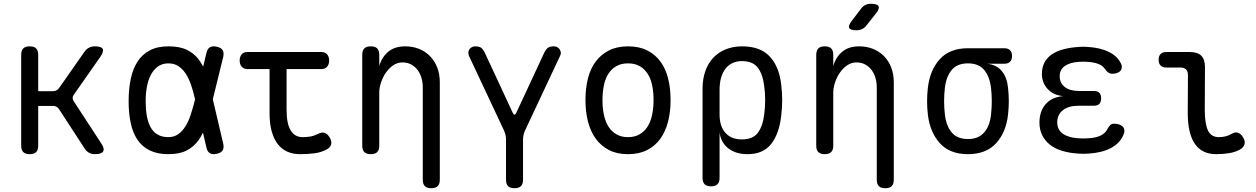

<svg xmlns="http://www.w3.org/2000/svg" viewBox="-20 -805 6640 1015"><path d="M137 10Q114 10 103 -1Q92 -12 92 -35V-515Q92 -538 103 -549Q114 -560 137 -560Q160 -560 171 -549Q182 -538 182 -515V-323H260Q270 -323 278 -327Q286 -331 292 -339L427 -532Q437 -546 450.5 -553Q464 -560 481 -560Q516 -560 523 -546.5Q530 -533 510 -504L370 -304Q364 -296 364 -287.5Q364 -279 369 -271L514 -49Q534 -20 525.5 -5Q517 10 482 10Q465 10 451.5 3Q438 -4 428 -19L292 -228Q287 -236 279 -240.5Q271 -245 261 -245H182V-35Q182 -12 171 -1Q160 10 137 10Z M1160 -46Q1165 -23 1157 -10Q1149 3 1126 8Q1103 13 1089.5 5Q1076 -3 1071 -26L1053 -104Q1043 -83 1031 -66Q1006 -30 968 -10Q930 10 870 10Q812 10 771.5 -10Q731 -30 706.5 -66.5Q682 -103 671 -154.5Q660 -206 660 -270Q660 -334 671 -387Q682 -440 706.5 -478.5Q731 -517 771.5 -538.5Q812 -560 870 -560Q930 -560 968 -541.5Q1006 -523 1031 -490Q1043 -473 1054 -453L1071 -524Q1076 -547 1089.5 -555Q1103 -563 1126 -558Q1149 -553 1157 -540Q1165 -527 1160 -504L1105 -280ZM1011 -280 1010 -285Q1001 -325 989 -359Q977 -393 960.5 -417.5Q944 -442 922 -456Q900 -470 870 -470Q839 -470 816.5 -454.5Q794 -439 779 -412Q764 -385 757 -348.5Q750 -312 750 -270Q750 -228 756 -193.5Q762 -159 775.5 -133.5Q789 -108 812.5 -94Q836 -80 870 -80Q900 -80 922 -95.5Q944 -111 960.5 -137.5Q977 -164 988.5 -199.5Q1000 -235 1010 -275Z M1679 -530Q1699 -530 1709.5 -517.5Q1720 -505 1720 -485Q1720 -465 1709.5 -452.5Q1699 -440 1679 -440H1495V-224Q1495 -152 1516.5 -116Q1538 -80 1580 -80Q1600 -80 1619 -83Q1638 -86 1661 -97Q1681 -108 1696.5 -102.5Q1712 -97 1723 -78Q1735 -58 1730.5 -41.5Q1726 -25 1707 -15Q1677 1 1642 5.5Q1607 10 1565 10Q1529 10 1499.5 -3Q1470 -16 1449 -42.5Q1428 -69 1416.5 -110Q1405 -151 1405 -207V-440H1288Q1268 -440 1257.5 -452.5Q1247 -465 1247 -485Q1247 -505 1257.5 -517.5Q1268 -530 1288 -530Z M1985 -316V-35Q1985 -12 1974 -1Q1963 10 1940 10Q1917 10 1906 -1Q1895 -12 1895 -35V-515Q1895 -538 1906 -549Q1917 -560 1940 -560Q1963 -560 1974 -549Q1985 -538 1985 -515V-456Q1999 -504 2033 -532Q2067 -560 2122 -560Q2162 -560 2195.5 -546.5Q2229 -533 2253.5 -508Q2278 -483 2291.5 -448Q2305 -413 2305 -370V145Q2305 168 2294 179Q2283 190 2260 190Q2237 190 2226 179Q2215 168 2215 145V-344Q2215 -370 2208 -393.5Q2201 -417 2187.5 -435Q2174 -453 2154 -464Q2134 -475 2107 -475Q2080 -475 2057.5 -459Q2035 -443 2019 -419.5Q2003 -396 1994 -368Q1985 -340 1985 -316Z M2700 190Q2677 190 2666 179Q2655 168 2655 145V-68Q2655 -81 2652 -93Q2649 -105 2644 -116L2459 -510Q2455 -520 2456 -529Q2457 -538 2462 -545Q2467 -552 2475 -556Q2483 -560 2491 -560Q2510 -560 2521 -554Q2532 -548 2543 -526L2690 -210Q2695 -199 2700 -199Q2705 -199 2710 -210L2857 -526Q2868 -548 2879 -554Q2890 -560 2909 -560Q2917 -560 2925 -556Q2933 -552 2938 -545Q2943 -538 2944.5 -529Q2946 -520 2941 -510L2756 -116Q2751 -105 2748 -93Q2745 -81 2745 -68V145Q2745 168 2734 179Q2723 190 2700 190Z M3300 10Q3242 10 3200 -11.5Q3158 -33 3130 -71Q3102 -109 3088.5 -161.5Q3075 -214 3075 -276Q3075 -338 3088 -390Q3101 -442 3129 -479.5Q3157 -517 3199.5 -538.5Q3242 -560 3300 -560Q3359 -560 3401.5 -538.5Q3444 -517 3471.5 -479.5Q3499 -442 3512 -390Q3525 -338 3525 -276Q3525 -214 3511.5 -161.5Q3498 -109 3470.5 -71Q3443 -33 3400.5 -11.5Q3358 10 3300 10ZM3300 -80Q3335 -80 3360.5 -94.5Q3386 -109 3402.5 -134.5Q3419 -160 3427 -196.5Q3435 -233 3435 -276Q3435 -319 3427.5 -354.5Q3420 -390 3403.5 -415.5Q3387 -441 3361.5 -455.5Q3336 -470 3300 -470Q3264 -470 3238.5 -455.5Q3213 -441 3196.5 -415.5Q3180 -390 3172.5 -354Q3165 -318 3165 -275Q3165 -232 3173 -196Q3181 -160 3197.5 -134.5Q3214 -109 3239.5 -94.5Q3265 -80 3300 -80Z M3739 180Q3716 180 3705 169Q3694 158 3694 135V-336Q3694 -387 3708.5 -428.5Q3723 -470 3750 -499Q3777 -528 3816 -544Q3855 -560 3903 -560Q4000 -560 4050 -505.5Q4100 -451 4110 -356Q4115 -316 4115 -275.5Q4115 -235 4110 -195Q4100 -100 4057.5 -45Q4015 10 3932 10Q3870 10 3830.5 -20.5Q3791 -51 3784 -105V135Q3784 158 3773 169Q3762 180 3739 180ZM3902 -68Q3959 -68 3985.5 -102Q4012 -136 4020 -200Q4025 -238 4025 -275.5Q4025 -313 4020 -350Q4012 -414 3985.5 -448Q3959 -482 3902 -482Q3874 -482 3852 -471.5Q3830 -461 3815 -441.5Q3800 -422 3792 -394Q3784 -366 3784 -330V-200Q3784 -137 3815 -102.5Q3846 -68 3902 -68Z M4385 -316V-35Q4385 -12 4374 -1Q4363 10 4340 10Q4317 10 4306 -1Q4295 -12 4295 -35V-515Q4295 -538 4306 -549Q4317 -560 4340 -560Q4363 -560 4374 -549Q4385 -538 4385 -515V-456Q4399 -504 4433 -532Q4467 -560 4522 -560Q4562 -560 4595.5 -546.5Q4629 -533 4653.5 -508Q4678 -483 4691.5 -448Q4705 -413 4705 -370V145Q4705 168 4694 179Q4683 190 4660 190Q4637 190 4626 179Q4615 168 4615 145V-344Q4615 -370 4608 -393.5Q4601 -417 4587.5 -435Q4574 -453 4554 -464Q4534 -475 4507 -475Q4480 -475 4457.5 -459Q4435 -443 4419 -419.5Q4403 -396 4394 -368Q4385 -340 4385 -316ZM4560 -670Q4550 -657 4537 -651Q4524 -645 4508 -645Q4476 -645 4469.5 -657Q4463 -669 4483 -695L4531 -758Q4541 -772 4554 -778.5Q4567 -785 4584 -785Q4618 -785 4624.5 -772Q4631 -759 4610 -733Z M5289 -468H5201Q5251 -461 5277.5 -427.5Q5304 -394 5309 -340Q5313 -305 5313 -270Q5313 -235 5309 -200Q5299 -106 5246 -48Q5193 10 5097 10Q5001 10 4948.5 -48Q4896 -106 4885 -200Q4881 -235 4881 -270Q4881 -305 4885 -340Q4896 -435 4948.5 -492.5Q5001 -550 5097 -550H5289Q5309 -550 5319.5 -539.5Q5330 -529 5330 -509Q5330 -489 5319.5 -478.5Q5309 -468 5289 -468ZM5097 -70Q5126 -70 5147 -79Q5168 -88 5183 -105Q5198 -122 5207 -146Q5216 -170 5219 -200Q5223 -235 5223 -270Q5223 -305 5219 -340Q5212 -400 5183 -435Q5154 -470 5097 -470Q5040 -470 5011 -435Q4982 -400 4975 -340Q4971 -305 4971 -270Q4971 -235 4975 -200Q4982 -140 5011 -105Q5040 -70 5097 -70Z M5904 -473Q5911 -461 5910.5 -450Q5910 -439 5904 -431.5Q5898 -424 5886.5 -419.5Q5875 -415 5859 -415Q5854 -415 5849 -416.5Q5844 -418 5839.5 -421Q5835 -424 5830 -429.5Q5825 -435 5819 -443Q5808 -459 5785 -467.5Q5762 -476 5730 -478Q5718 -479 5706.5 -479Q5695 -479 5683 -478Q5636 -475 5609 -456Q5582 -437 5582 -402Q5582 -366 5609 -345Q5636 -324 5684 -324H5762Q5782 -324 5791.5 -314.5Q5801 -305 5801 -285Q5801 -265 5791.5 -255.5Q5782 -246 5762 -246H5681Q5629 -246 5599 -222.5Q5569 -199 5569 -158Q5569 -119 5599 -98Q5629 -77 5681 -74Q5694 -73 5707.5 -73Q5721 -73 5734 -74Q5772 -76 5797.5 -88Q5823 -100 5834 -122Q5838 -130 5842 -135.5Q5846 -141 5850 -144.5Q5854 -148 5859 -149.5Q5864 -151 5870 -151Q5886 -151 5898 -146.5Q5910 -142 5916.5 -134.5Q5923 -127 5924 -116Q5925 -105 5919 -92Q5900 -47 5852 -22Q5804 3 5734 7Q5721 8 5707.5 8Q5694 8 5681 7Q5633 4 5595 -7.5Q5557 -19 5530.5 -40Q5504 -61 5489.5 -90.5Q5475 -120 5475 -157Q5475 -217 5508 -254.5Q5541 -292 5601 -297Q5550 -301 5519 -334Q5488 -367 5488 -414Q5488 -449 5501.5 -474.5Q5515 -500 5540.5 -517.5Q5566 -535 5602 -544.5Q5638 -554 5683 -557Q5695 -558 5706.5 -558Q5718 -558 5730 -557Q5794 -553 5839 -532Q5884 -511 5904 -473Z M6349 -224Q6349 -152 6365.5 -116Q6382 -80 6424 -80Q6441 -80 6458 -84Q6475 -88 6490 -97Q6510 -109 6525.5 -103Q6541 -97 6552 -78Q6564 -58 6559 -42Q6554 -26 6536 -15Q6511 -1 6479 4.5Q6447 10 6409 10Q6373 10 6345 -3Q6317 -16 6298 -42.5Q6279 -69 6269 -110Q6259 -151 6259 -207L6260 -408Q6260 -428 6250 -438Q6240 -448 6220 -448H6146Q6126 -448 6115.5 -458.5Q6105 -469 6105 -489Q6105 -509 6115.5 -519.5Q6126 -530 6146 -530H6270Q6311 -530 6330.5 -510.5Q6350 -491 6350 -450Z"/></svg>

Font: Maple Mono Normal
Style: Regular
Weight: 400
Monospace: yes
Designer: subframe7536
Version: Version 7.000